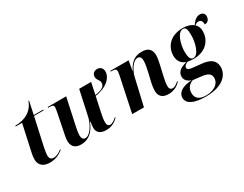

<svg xmlns="http://www.w3.org/2000/svg" viewBox="-94 -1293 2698 2124"><g transform="rotate(-30 1254.5 -230.5)"><path d="M195 10C268 10 317 -11 371 -53L367 -62C334 -36 299 -16 260 -16C224 -16 211 -41 211 -71C211 -101 220 -149 226 -178L303 -526H425L426 -536H305L340 -701H332C291 -587 193 -536 70 -536L68 -526H150L77 -191C70 -161 66 -135 66 -103C67 -31 118 10 195 10Z M919 10C994 10 1042 -25 1075 -59L1069 -66C1044 -42 1012 -20 985 -20C960 -20 947 -39 947 -76C947 -99 953 -140 959 -167L1004 -377C1150 -396 1233 -478 1233 -557C1233 -601 1206 -627 1165 -627C1128 -627 1099 -604 1099 -564C1099 -519 1134 -510 1134 -472C1134 -429 1104 -400 1006 -387L1038 -536H885L817 -221C797 -130 733 -29 675 -29C643 -29 630 -51 630 -89C630 -114 638 -160 646 -197L719 -536H484L482 -526H500C538 -526 553 -518 553 -491C553 -480 549 -458 544 -431L500 -212C493 -178 483 -135 483 -102C483 -43 511 9 597 9C693 9 760 -46 806 -158H812C809 -143 804 -97 804 -84C804 -33 833 10 919 10Z M1715 10C1788 10 1839 -25 1871 -59L1865 -67C1846 -49 1816 -24 1785 -24C1759 -24 1745 -42 1745 -75C1745 -105 1751 -138 1759 -175L1791 -316C1799 -351 1809 -397 1809 -431C1809 -496 1780 -546 1690 -546C1603 -546 1547 -510 1498 -414H1495L1517 -536H1283L1282 -526H1300C1338 -526 1353 -516 1353 -489C1353 -479 1349 -458 1346 -441L1253 0H1403L1483 -345C1497 -406 1552 -510 1615 -510C1653 -510 1659 -478 1659 -446C1659 -410 1646 -349 1640 -323L1614 -212C1602 -161 1598 -127 1598 -97C1598 -31 1636 10 1715 10Z M2057 240C2287 240 2363 129 2363 38C2363 -47 2306 -89 2197 -99L2098 -109C2047 -114 2025 -122 2025 -147C2025 -167 2040 -181 2074 -196C2089 -193 2132 -189 2148 -189C2322 -189 2389 -308 2389 -403C2389 -458 2367 -484 2351 -500C2365 -515 2381 -522 2397 -522C2430 -522 2445 -502 2445 -458C2494 -458 2509 -496 2509 -529C2509 -558 2489 -582 2449 -582C2401 -582 2367 -540 2344 -506C2318 -528 2274 -546 2212 -546C2035 -546 1970 -427 1970 -333C1970 -261 2004 -220 2061 -199C1965 -179 1933 -134 1933 -86C1933 -47 1954 -17 2009 4C1889 10 1824 54 1824 123C1824 191 1895 240 2057 240ZM2151 -199C2113 -199 2100 -239 2100 -309C2100 -399 2139 -536 2209 -536C2244 -536 2256 -510 2256 -430C2256 -338 2220 -199 2151 -199ZM2066 230C1977 230 1937 191 1937 128C1937 64 1971 28 2020 9L2118 20C2197 29 2240 47 2240 106C2240 180 2170 230 2066 230Z"/></g></svg>

Font: Noto Serif Display
Style: Bold Italic
Weight: 700
Italic angle: -12°
Designer: Monotype Design Team
Foundry: Monotype Imaging Inc.
Version: Version 2.009